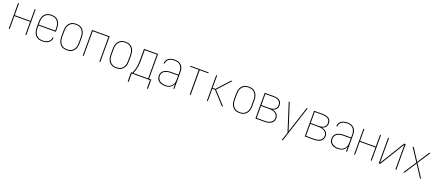

<svg xmlns="http://www.w3.org/2000/svg" viewBox="104 -1985 8293 3657"><g transform="rotate(20 4250.0 -156.5)"><path d="M72 0V-520H91V-281H409V-520H428V0H409V-263H91V0Z M751 8Q724 8 698 2.5Q672 -3 649 -16.5Q626 -30 609 -51Q592 -72 582 -96.5Q572 -121 568 -147.5Q564 -174 564 -200V-320Q564 -346 568 -372.5Q572 -399 582 -423.5Q592 -448 609 -468.5Q626 -489 648.5 -503Q671 -517 697.5 -522.5Q724 -528 750 -528Q776 -528 802.5 -522.5Q829 -517 851.5 -503Q874 -489 891 -468.5Q908 -448 918 -423.5Q928 -399 932 -372.5Q936 -346 936 -320V-251H583V-200Q583 -176 586.5 -152Q590 -128 599 -106Q608 -84 623.5 -65Q639 -46 659 -33Q679 -20 703 -15Q727 -10 751 -10Q770 -10 788.5 -12Q807 -14 825 -20Q843 -26 859.5 -36Q876 -46 888 -60.5Q900 -75 907 -93Q914 -111 915 -130H934Q933 -109 925.5 -88.5Q918 -68 904.5 -51.5Q891 -35 873 -23Q855 -11 835 -4Q815 3 793.5 5.5Q772 8 751 8ZM583 -269H917V-320Q917 -344 913.5 -368Q910 -392 901 -414Q892 -436 877 -455Q862 -474 841.5 -487Q821 -500 797.5 -505Q774 -510 750 -510Q726 -510 702.5 -505Q679 -500 658.5 -487Q638 -474 623 -455Q608 -436 599 -414Q590 -392 586.5 -368Q583 -344 583 -320Z M1250 8Q1224 8 1197.5 2.5Q1171 -3 1148.5 -17Q1126 -31 1109 -51.5Q1092 -72 1082 -96.5Q1072 -121 1068 -147.5Q1064 -174 1064 -200V-320Q1064 -346 1068 -372.5Q1072 -399 1082 -423.5Q1092 -448 1109 -468.5Q1126 -489 1148.5 -503Q1171 -517 1197.5 -522.5Q1224 -528 1250 -528Q1276 -528 1302.5 -522.5Q1329 -517 1351.5 -503Q1374 -489 1391 -468.5Q1408 -448 1418 -423.5Q1428 -399 1432 -372.5Q1436 -346 1436 -320V-200Q1436 -174 1432 -147.5Q1428 -121 1418 -96.5Q1408 -72 1391 -51.5Q1374 -31 1351.5 -17Q1329 -3 1302.5 2.5Q1276 8 1250 8ZM1250 -10Q1274 -10 1297.5 -15Q1321 -20 1341.5 -33Q1362 -46 1377 -65Q1392 -84 1401 -106Q1410 -128 1413.5 -152Q1417 -176 1417 -200V-320Q1417 -344 1413.5 -368Q1410 -392 1401 -414Q1392 -436 1377 -455Q1362 -474 1341.5 -487Q1321 -500 1297.5 -505Q1274 -510 1250 -510Q1226 -510 1202.5 -505Q1179 -500 1158.5 -487Q1138 -474 1123 -455Q1108 -436 1099 -414Q1090 -392 1086.5 -368Q1083 -344 1083 -320V-200Q1083 -176 1086.5 -152Q1090 -128 1099 -106Q1108 -84 1123 -65Q1138 -46 1158.5 -33Q1179 -20 1202.5 -15Q1226 -10 1250 -10Z M1572 0V-520H1928V0H1909V-502H1591V0Z M2250 8Q2224 8 2197.5 2.5Q2171 -3 2148.5 -17Q2126 -31 2109 -51.5Q2092 -72 2082 -96.5Q2072 -121 2068 -147.5Q2064 -174 2064 -200V-320Q2064 -346 2068 -372.5Q2072 -399 2082 -423.5Q2092 -448 2109 -468.5Q2126 -489 2148.5 -503Q2171 -517 2197.5 -522.5Q2224 -528 2250 -528Q2276 -528 2302.5 -522.5Q2329 -517 2351.5 -503Q2374 -489 2391 -468.5Q2408 -448 2418 -423.5Q2428 -399 2432 -372.5Q2436 -346 2436 -320V-200Q2436 -174 2432 -147.5Q2428 -121 2418 -96.5Q2408 -72 2391 -51.5Q2374 -31 2351.5 -17Q2329 -3 2302.5 2.5Q2276 8 2250 8ZM2250 -10Q2274 -10 2297.5 -15Q2321 -20 2341.5 -33Q2362 -46 2377 -65Q2392 -84 2401 -106Q2410 -128 2413.5 -152Q2417 -176 2417 -200V-320Q2417 -344 2413.5 -368Q2410 -392 2401 -414Q2392 -436 2377 -455Q2362 -474 2341.5 -487Q2321 -500 2297.5 -505Q2274 -510 2250 -510Q2226 -510 2202.5 -505Q2179 -500 2158.5 -487Q2138 -474 2123 -455Q2108 -436 2099 -414Q2090 -392 2086.5 -368Q2083 -344 2083 -320V-200Q2083 -176 2086.5 -152Q2090 -128 2099 -106Q2108 -84 2123 -65Q2138 -46 2158.5 -33Q2179 -20 2202.5 -15Q2226 -10 2250 -10Z M2545 170V-18H2572Q2588 -54 2599.5 -91.5Q2611 -129 2617 -168Q2623 -207 2624 -246.5Q2625 -286 2625 -325V-520H2910V-18H2955V170H2935V0H2565V170ZM2891 -18V-502H2645V-325Q2645 -286 2643.5 -246.5Q2642 -207 2636.5 -168.5Q2631 -130 2620 -92Q2609 -54 2593 -18Z M3242 8Q3220 8 3198.5 5.5Q3177 3 3156.5 -4.5Q3136 -12 3118 -25Q3100 -38 3087.5 -55.5Q3075 -73 3069.5 -94.5Q3064 -116 3064 -138Q3064 -162 3071 -184.5Q3078 -207 3094 -225Q3110 -243 3131 -254.5Q3152 -266 3174.5 -272.5Q3197 -279 3220.5 -281Q3244 -283 3268 -283H3409V-345Q3409 -366 3405 -388Q3401 -410 3392 -429.5Q3383 -449 3367.5 -465.5Q3352 -482 3332.5 -492Q3313 -502 3291.5 -506Q3270 -510 3248 -510Q3230 -510 3211.5 -508Q3193 -506 3175 -500Q3157 -494 3141 -483.5Q3125 -473 3113.5 -458.5Q3102 -444 3096 -426.5Q3090 -409 3089 -390H3070Q3070 -411 3077 -431.5Q3084 -452 3097 -468.5Q3110 -485 3127.5 -497Q3145 -509 3165 -516Q3185 -523 3206 -525.5Q3227 -528 3248 -528Q3273 -528 3297 -523.5Q3321 -519 3342.5 -508Q3364 -497 3381.5 -479Q3399 -461 3409.5 -439Q3420 -417 3424 -393Q3428 -369 3428 -345V0H3409V-97Q3399 -72 3382.5 -51Q3366 -30 3343.5 -16.5Q3321 -3 3295 2.5Q3269 8 3242 8ZM3245 -10Q3268 -10 3290 -14Q3312 -18 3331.5 -29Q3351 -40 3366.5 -56.5Q3382 -73 3391.5 -93Q3401 -113 3405 -135.5Q3409 -158 3409 -180V-265H3268Q3247 -265 3226 -263.5Q3205 -262 3184.5 -256.5Q3164 -251 3145 -241Q3126 -231 3111.5 -216Q3097 -201 3090 -180.5Q3083 -160 3083 -139Q3083 -120 3088.5 -101Q3094 -82 3105.5 -66Q3117 -50 3133.5 -39Q3150 -28 3168.5 -21.5Q3187 -15 3206.5 -12.5Q3226 -10 3245 -10Z M3740 0V-502H3566V-520H3934V-502H3760V0Z M4088 0V-520H4107V-269H4162L4392 -520H4418L4179 -260L4418 0H4392L4162 -251H4107V0Z M4750 8Q4724 8 4697.5 2.5Q4671 -3 4648.5 -17Q4626 -31 4609 -51.5Q4592 -72 4582 -96.5Q4572 -121 4568 -147.5Q4564 -174 4564 -200V-320Q4564 -346 4568 -372.5Q4572 -399 4582 -423.5Q4592 -448 4609 -468.5Q4626 -489 4648.5 -503Q4671 -517 4697.5 -522.5Q4724 -528 4750 -528Q4776 -528 4802.5 -522.5Q4829 -517 4851.5 -503Q4874 -489 4891 -468.5Q4908 -448 4918 -423.5Q4928 -399 4932 -372.5Q4936 -346 4936 -320V-200Q4936 -174 4932 -147.5Q4928 -121 4918 -96.5Q4908 -72 4891 -51.5Q4874 -31 4851.5 -17Q4829 -3 4802.5 2.5Q4776 8 4750 8ZM4750 -10Q4774 -10 4797.5 -15Q4821 -20 4841.5 -33Q4862 -46 4877 -65Q4892 -84 4901 -106Q4910 -128 4913.5 -152Q4917 -176 4917 -200V-320Q4917 -344 4913.5 -368Q4910 -392 4901 -414Q4892 -436 4877 -455Q4862 -474 4841.5 -487Q4821 -500 4797.5 -505Q4774 -510 4750 -510Q4726 -510 4702.5 -505Q4679 -500 4658.5 -487Q4638 -474 4623 -455Q4608 -436 4599 -414Q4590 -392 4586.5 -368Q4583 -344 4583 -320V-200Q4583 -176 4586.5 -152Q4590 -128 4599 -106Q4608 -84 4623 -65Q4638 -46 4658.5 -33Q4679 -20 4702.5 -15Q4726 -10 4750 -10Z M5072 0V-520H5255Q5275 -520 5294.5 -517.5Q5314 -515 5333 -509Q5352 -503 5368.5 -492Q5385 -481 5397 -465Q5409 -449 5414 -429.5Q5419 -410 5419 -391Q5419 -370 5413 -350Q5407 -330 5394 -314Q5381 -298 5362.5 -287.5Q5344 -277 5324 -271Q5348 -266 5370.5 -255.5Q5393 -245 5410 -228Q5427 -211 5435.5 -187.5Q5444 -164 5444 -140Q5444 -117 5437.5 -95.5Q5431 -74 5416.5 -57Q5402 -40 5383 -29Q5364 -18 5343 -11.5Q5322 -5 5299.5 -2.5Q5277 0 5255 0ZM5091 -279H5255Q5273 -279 5290 -281Q5307 -283 5323.5 -288.5Q5340 -294 5354.5 -303Q5369 -312 5379.5 -326Q5390 -340 5395 -356.5Q5400 -373 5400 -391Q5400 -408 5395 -424.5Q5390 -441 5379.5 -455Q5369 -469 5354.5 -478Q5340 -487 5323.5 -492.5Q5307 -498 5290 -500Q5273 -502 5255 -502H5091ZM5091 -18H5255Q5275 -18 5294.5 -20Q5314 -22 5333 -27.5Q5352 -33 5369 -43Q5386 -53 5399 -67.5Q5412 -82 5418.5 -101Q5425 -120 5425 -140Q5425 -159 5418.5 -178Q5412 -197 5399 -212Q5386 -227 5369 -236.5Q5352 -246 5333 -251.5Q5314 -257 5294.5 -259Q5275 -261 5255 -261H5091Z M5683 215Q5689 198 5694.5 180.5Q5700 163 5706 145L5739 45L5558 -520H5578L5749 14L5922 -520H5942L5703 215Z M6072 0V-520H6255Q6275 -520 6294.5 -517.5Q6314 -515 6333 -509Q6352 -503 6368.5 -492Q6385 -481 6397 -465Q6409 -449 6414 -429.5Q6419 -410 6419 -391Q6419 -370 6413 -350Q6407 -330 6394 -314Q6381 -298 6362.5 -287.5Q6344 -277 6324 -271Q6348 -266 6370.5 -255.5Q6393 -245 6410 -228Q6427 -211 6435.5 -187.5Q6444 -164 6444 -140Q6444 -117 6437.5 -95.5Q6431 -74 6416.5 -57Q6402 -40 6383 -29Q6364 -18 6343 -11.5Q6322 -5 6299.5 -2.5Q6277 0 6255 0ZM6091 -279H6255Q6273 -279 6290 -281Q6307 -283 6323.5 -288.5Q6340 -294 6354.5 -303Q6369 -312 6379.5 -326Q6390 -340 6395 -356.5Q6400 -373 6400 -391Q6400 -408 6395 -424.5Q6390 -441 6379.5 -455Q6369 -469 6354.5 -478Q6340 -487 6323.5 -492.5Q6307 -498 6290 -500Q6273 -502 6255 -502H6091ZM6091 -18H6255Q6275 -18 6294.5 -20Q6314 -22 6333 -27.5Q6352 -33 6369 -43Q6386 -53 6399 -67.5Q6412 -82 6418.5 -101Q6425 -120 6425 -140Q6425 -159 6418.5 -178Q6412 -197 6399 -212Q6386 -227 6369 -236.5Q6352 -246 6333 -251.5Q6314 -257 6294.5 -259Q6275 -261 6255 -261H6091Z M6742 8Q6720 8 6698.5 5.5Q6677 3 6656.5 -4.5Q6636 -12 6618 -25Q6600 -38 6587.5 -55.5Q6575 -73 6569.5 -94.5Q6564 -116 6564 -138Q6564 -162 6571 -184.5Q6578 -207 6594 -225Q6610 -243 6631 -254.5Q6652 -266 6674.5 -272.5Q6697 -279 6720.5 -281Q6744 -283 6768 -283H6909V-345Q6909 -366 6905 -388Q6901 -410 6892 -429.5Q6883 -449 6867.5 -465.5Q6852 -482 6832.5 -492Q6813 -502 6791.5 -506Q6770 -510 6748 -510Q6730 -510 6711.5 -508Q6693 -506 6675 -500Q6657 -494 6641 -483.5Q6625 -473 6613.5 -458.5Q6602 -444 6596 -426.5Q6590 -409 6589 -390H6570Q6570 -411 6577 -431.5Q6584 -452 6597 -468.5Q6610 -485 6627.5 -497Q6645 -509 6665 -516Q6685 -523 6706 -525.5Q6727 -528 6748 -528Q6773 -528 6797 -523.5Q6821 -519 6842.5 -508Q6864 -497 6881.5 -479Q6899 -461 6909.5 -439Q6920 -417 6924 -393Q6928 -369 6928 -345V0H6909V-97Q6899 -72 6882.5 -51Q6866 -30 6843.5 -16.5Q6821 -3 6795 2.5Q6769 8 6742 8ZM6745 -10Q6768 -10 6790 -14Q6812 -18 6831.5 -29Q6851 -40 6866.5 -56.5Q6882 -73 6891.5 -93Q6901 -113 6905 -135.5Q6909 -158 6909 -180V-265H6768Q6747 -265 6726 -263.5Q6705 -262 6684.5 -256.5Q6664 -251 6645 -241Q6626 -231 6611.5 -216Q6597 -201 6590 -180.5Q6583 -160 6583 -139Q6583 -120 6588.5 -101Q6594 -82 6605.5 -66Q6617 -50 6633.5 -39Q6650 -28 6668.5 -21.5Q6687 -15 6706.5 -12.5Q6726 -10 6745 -10Z M7072 0V-520H7091V-281H7409V-520H7428V0H7409V-263H7091V0Z M7572 0V-520H7591V-20L7899 -520H7928V0H7909V-500L7601 0Z M8069 0 8239 -260 8069 -520H8092L8250 -277L8408 -520H8431L8261 -260L8431 0H8408L8250 -243L8092 0Z"/></g></svg>

Font: Iosevka Thin
Style: Regular
Weight: 100
Monospace: yes
Designer: Belleve Invis
Foundry: Belleve Invis
Version: Version 32.5.0; ttfautohint (v1.8.4)